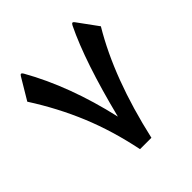

<svg xmlns="http://www.w3.org/2000/svg" viewBox="-184 -818 955 955"><g transform="rotate(-45 293.5 -340.0)"><path d="M556.2 -568.4Q418.9 -339.4 341.8 1.5H261.7Q229 -158.7 172.6 -294.9Q116.2 -431.2 32.2 -562L99.6 -674.8Q108.9 -690.4 118.7 -672.9Q235.4 -466.8 298.3 -190.9Q376 -500 459 -670.4Q468.3 -689.5 478.5 -674.8Z"/></g></svg>

Font: Sahel SemiBold WOL
Style: SemiBold-WOL
Weight: 600
Foundry: Saber Rastikerdar (saber.rastikerdar@gmail.com)
Version: Version 3.4.0